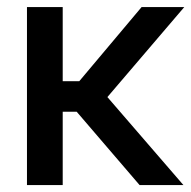

<svg xmlns="http://www.w3.org/2000/svg" viewBox="-20 -536 554 556"><path d="M161.6 -300.8V-515.6H58.1V0H161.6V-212.4H202.1L384.3 0H511.2L291 -254.9L513.7 -515.6H390.1L209.5 -300.8Z"/></svg>

Font: Inteeer Medium
Style: Regular
Weight: 500
Designer: Rasmus Andersson
Foundry: rsms
Version: Version 4.001;Glyphs 3.4 (3402)